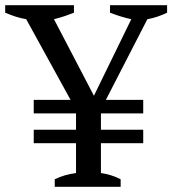

<svg xmlns="http://www.w3.org/2000/svg" viewBox="-65 -720 664 740"><path d="M359 -700H579V-671Q539 -652 503 -646L343 -335H487V-283H324V-220H487V-168H324V-53Q363 -48 400 -29V0H146V-29Q182 -47 228 -53V-168H65V-220H228V-283H65V-335H207L36 -646Q13 -650 -6.5 -656.5Q-26 -663 -45 -671V-700H220V-671Q205 -665 186 -658.5Q167 -652 143 -646L297 -351L441 -646Q418 -651 397.5 -657.5Q377 -664 359 -671Z"/></svg>

Font: PT Serif
Style: Regular
Weight: 400
Designer: A.Korolkova, O.Umpeleva, V.Yefimov
Foundry: ParaType Ltd
Version: Version 1.000W OFL; ttfautohint (v1.6)